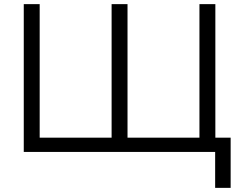

<svg xmlns="http://www.w3.org/2000/svg" viewBox="-20 -735 1181 929"><path d="M95 0V-715H172V-57L160 -69H532L520 -57V-715H597V-57L585 -69H957L945 -57V-715H1022V0ZM1021 174V-69H1096V174Z"/></svg>

Font: Wix Madefor Display
Style: Regular
Weight: 400
Designer: Dalton Maag Ltd
Foundry: Dalton Maag Ltd
Version: Version 3.100